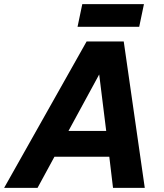

<svg xmlns="http://www.w3.org/2000/svg" viewBox="-58 -911 797 931"><path d="M-38 0 362 -710H542L644 0H490L472 -151H206L124 0ZM423 -550 274 -276H457ZM318 -781 341 -891H640L617 -781Z"/></svg>

Font: Geist
Style: Bold Italic
Weight: 700
Italic angle: -12°
Designer: Basement.studio, Andrés Briganti, Mateo Zaragoza
Foundry: Basement.studio, Vercel, Andrés Briganti, Guido Ferreyra, Mateo Zaragoza
Version: Version 1.500; ttfautohint (v1.8.4.7-5d5b)